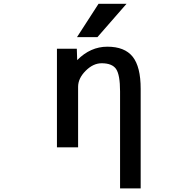

<svg xmlns="http://www.w3.org/2000/svg" viewBox="-20 -781 1040 1019"><path d="M502.9 -760.7H651.4L497.1 -584H388.7ZM726.6 -309.6V218.8H617.2V-295.9Q617.2 -383.8 596.2 -414.6Q575.2 -445.3 519.5 -445.3Q474.6 -445.3 434.6 -405.3Q394.5 -365.2 394.5 -320.3V1H282.2V-522.5H387.7L389.6 -461.9Q460 -533.2 549.8 -533.2Q641.6 -533.2 684.1 -480Q726.6 -426.8 726.6 -309.6Z"/></svg>

Font: GenEi Gothic M SemiBold
Style: Regular
Weight: 500
Designer: o_tamon (Modified); [Source Han Sans]
Ryoko NISHIZUKA  (kana & ideographs); Paul D. Hunt (Latin, Greek & Cyrillic); Wenl
Version: Version 1.1a;Original Version 1.004